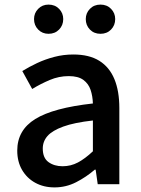

<svg xmlns="http://www.w3.org/2000/svg" viewBox="-20 -801 615 835"><path d="M217 14Q170 14 133.5 -6Q97 -26 76 -62Q55 -98 55 -146Q55 -235 133.5 -283.5Q212 -332 384 -351Q383 -383 374 -410Q365 -437 342.5 -453.5Q320 -470 279 -470Q236 -470 196 -453Q156 -436 120 -414L77 -492Q106 -510 141 -526.5Q176 -543 216 -553.5Q256 -564 299 -564Q368 -564 412 -536.5Q456 -509 477.5 -457Q499 -405 499 -331V0H405L396 -63H392Q355 -31 311 -8.5Q267 14 217 14ZM252 -78Q288 -78 319 -94.5Q350 -111 384 -143V-277Q303 -268 255 -250.5Q207 -233 186.5 -209.5Q166 -186 166 -155Q166 -114 191 -96Q216 -78 252 -78ZM191 -654Q164 -654 146 -672.5Q128 -691 128 -718Q128 -744 146 -762.5Q164 -781 191 -781Q219 -781 237 -762.5Q255 -744 255 -718Q255 -691 237 -672.5Q219 -654 191 -654ZM417 -654Q389 -654 371 -672.5Q353 -691 353 -718Q353 -744 371 -762.5Q389 -781 417 -781Q445 -781 463 -762.5Q481 -744 481 -718Q481 -691 463 -672.5Q445 -654 417 -654Z"/></svg>

Font: Noto Sans SC Thin Medium
Style: Regular
Weight: 500
Version: Version 2.004-H2;hotconv 1.0.118;makeotfexe 2.5.65603